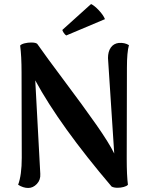

<svg xmlns="http://www.w3.org/2000/svg" viewBox="-20 -919 737 953"><path d="M70 -2Q88 -50 88 -136L87 -559Q87 -641 80 -693Q86 -700 102 -704Q118 -708 135 -708Q158 -708 165 -701Q209 -638 296 -522Q395 -390 458 -300Q521 -210 547 -157L517 -616Q516 -621 516 -631Q516 -663 530 -683Q544 -703 570 -706Q599 -708 620 -695Q610 -660 610 -583L609 -133Q609 -46 615 -2Q609 5 594 9Q579 13 564 13Q545 13 534 7Q277 -295 155 -520L180 -56Q182 -26 163 -6Q144 14 120 14Q95 14 70 -2ZM309 -743Q303 -746 296 -756.5Q289 -767 290 -771L432 -899Q449 -891 471 -867.5Q493 -844 501 -824Z"/></svg>

Font: Arima Madurai ExtraBold
Style: Regular
Weight: 800
Designer: Joana Correia and Natanael Gama
Foundry: NDISCOVER
Version: Version 1.020